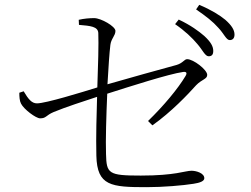

<svg xmlns="http://www.w3.org/2000/svg" viewBox="-20 -801 1040 795"><path d="M797 -619C819 -594 829 -568 844 -568C857 -568 863 -575 863 -590C863 -609 853 -627 826 -652C803 -672 769 -697 720 -720L705 -701C746 -673 776 -644 797 -619ZM884 -686C907 -662 917 -635 931 -635C943 -635 951 -642 951 -658C951 -677 939 -696 913 -719C890 -738 855 -760 805 -781L792 -762C834 -733 861 -712 884 -686ZM78 -423 60 -417C60 -401 61 -383 67 -372C79 -348 129 -311 146 -311C172 -311 169 -323 202 -337C250 -357 330 -383 382 -400C380 -335 377 -233 379 -156C382 -31 440 -26 587 -26C656 -26 737 -33 781 -40C808 -44 826 -51 826 -63C826 -84 793 -94 773 -94C746 -94 707 -74 563 -74C429 -74 421 -82 419 -163C417 -221 420 -321 424 -413C515 -442 680 -495 738 -503C752 -505 756 -499 748 -486C717 -434 658 -363 593 -300L611 -282C689 -337 759 -411 792 -448C816 -473 838 -473 838 -491C838 -512 781 -556 755 -556C743 -556 738 -540 711 -532C645 -514 511 -477 425 -452C429 -522 433 -583 437 -615C440 -641 458 -653 458 -673C458 -692 398 -726 370 -726C351 -726 327 -724 306 -719L307 -698C355 -694 385 -691 387 -665C389 -622 386 -522 383 -439C319 -419 169 -373 133 -373C111 -373 97 -391 78 -423Z"/></svg>

Font: Noto Serif CJK HK ExtraLight
Style: Regular
Weight: 200
Designer: Ryoko NISHIZUKA 西塚涼子 (kana & ideographs); Frank Grießhammer (Latin, Greek & Cyrillic); Wenlong ZHANG 张文龙 (bopomofo); San
Foundry: Adobe
Version: Version 2.001;hotconv 1.1.0;makeotfexe 2.6.0